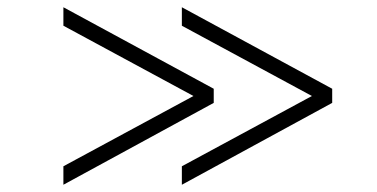

<svg xmlns="http://www.w3.org/2000/svg" viewBox="-20 -515 1040 530"><path d="M482 -5V-56L841 -250L482 -444V-495L897 -270V-231ZM155 -5V-56L514 -250L155 -444V-495L570 -270V-231Z"/></svg>

Font: 42dot Sans Light
Style: Regular
Weight: 300
Designer: 42dot
Version: Version 1.000